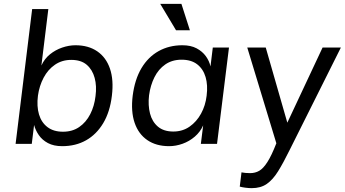

<svg xmlns="http://www.w3.org/2000/svg" viewBox="-20 -747 1790 997"><path d="M195 -407Q211 -442 239.5 -465Q268 -488 303 -500Q338 -512 372 -512Q439 -512 485 -480.5Q531 -449 551 -390.5Q571 -332 561 -250Q551 -166 516 -107.5Q481 -49 427 -18.5Q373 12 303 12Q259 12 229 -4Q199 -20 181.5 -45.5Q164 -71 157 -98L145 0H61L147 -700H231ZM350 -436Q302 -436 265.5 -411Q229 -386 206.5 -343.5Q184 -301 177 -250Q170 -195 182.5 -153Q195 -111 226.5 -87Q258 -63 307 -63Q356 -63 391.5 -87.5Q427 -112 448.5 -154Q470 -196 476 -248Q483 -300 471.5 -342.5Q460 -385 430.5 -410.5Q401 -436 350 -436Z M858 12Q791 12 745 -19.5Q699 -51 679 -109.5Q659 -168 669 -250Q680 -335 714.5 -393Q749 -451 803.5 -481.5Q858 -512 927 -512Q971 -512 1001 -496Q1031 -480 1049 -455Q1067 -430 1073 -402L1085 -500H1169L1107 0H1023L1035 -96Q1020 -62 991.5 -37.5Q963 -13 928 -0.5Q893 12 858 12ZM880 -64Q928 -64 964.5 -89.5Q1001 -115 1024 -157Q1047 -199 1053 -250Q1060 -305 1047.5 -347Q1035 -389 1004 -413Q973 -437 923 -437Q874 -437 838.5 -412.5Q803 -388 782 -346Q761 -304 754 -252Q748 -200 759 -157.5Q770 -115 800 -89.5Q830 -64 880 -64ZM894 -590 812 -727H922L966 -590Z M1287 230Q1271 230 1253 227.5Q1235 225 1225 222L1234 148Q1243 150 1254.5 151Q1266 152 1279 152Q1305 152 1326 140Q1347 128 1368.5 94.5Q1390 61 1415 -3L1264 -500H1360L1472 -110L1655 -500H1750L1483 34Q1451 99 1424 142.5Q1397 186 1365.5 208Q1334 230 1287 230Z"/></svg>

Font: Inclusive Sans
Style: Italic
Weight: 400
Italic angle: -7°
Designer: Olivia King
Foundry: Olivia King
Version: Version 2.004